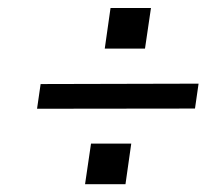

<svg xmlns="http://www.w3.org/2000/svg" viewBox="-20 -605 562 482"><path d="M243 -483 257.5 -585H359L344 -483ZM73 -332 82 -394 478.5 -395 469.5 -332.5ZM193.5 -142.5 208.5 -244.5H309.5L295 -142.5Z"/></svg>

Font: Public Sans Light
Style: Italic
Weight: 300
Italic angle: -8°
Designer: The Public Sans project authors (U.S. Web Design System). Libre Franklin designed by Pablo Impallari and Rodrigo Fuenzal
Version: Version 1.007; ttfautohint (v1.8.1) -l 8 -r 50 -G 200 -x 14 